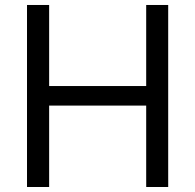

<svg xmlns="http://www.w3.org/2000/svg" viewBox="-20 -747 780 767"><path d="M87.9 0V-727.1H176.3V-403.3H564V-727.1H651.9V0H564V-325.2H176.3V0Z"/></svg>

Font: Sahel VF Regular
Style: Regular
Weight: 400
Foundry: Saber Rastikerdar (saber.rastikerdar@gmail.com)
Version: Version 3.4.0